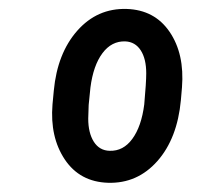

<svg xmlns="http://www.w3.org/2000/svg" viewBox="-20 -741 438 425"><path d="M260.3 -721.2Q322.3 -719.2 355.5 -670.4Q388.7 -621.6 382.8 -547.4L380.4 -519.5Q372.6 -434.6 328.4 -384.5Q284.2 -334.5 219.2 -336.4Q156.7 -338.4 123.5 -387.9Q90.3 -437.5 96.2 -509.8L99.1 -540.5Q106.9 -623 151.1 -673.1Q195.3 -723.1 260.3 -721.2ZM176.3 -508.8 175.3 -478.5Q175.3 -446.8 187.7 -427.2Q200.2 -407.7 222.7 -407.2Q252.9 -406.2 272.9 -433.6Q293 -460.9 299.3 -509.8Q303.7 -558.6 303.7 -578.6Q303.7 -610.8 291.5 -629.6Q279.3 -648.4 257.3 -649.4Q227.1 -650.4 206.8 -623.3Q186.5 -596.2 180.2 -547.4Z"/></svg>

Font: TypoPRO Roboto
Style: Bold Italic
Weight: 700
Italic angle: -12°
Designer: Google
Version: Version 2.136; 2016